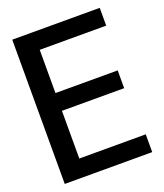

<svg xmlns="http://www.w3.org/2000/svg" viewBox="-133 -803 764 893"><g transform="rotate(-20 249.5 -357.0)"><path d="M445 -324H137V-88H466V0H33V-714H466V-626H137V-412H445Z"/></g></svg>

Font: Non Bureau
Style: Regular
Weight: 400
Designer: Jona Saucedo
Foundry: Non Foundry
Version: Version 1.000; ttfautohint (v1.8.4)